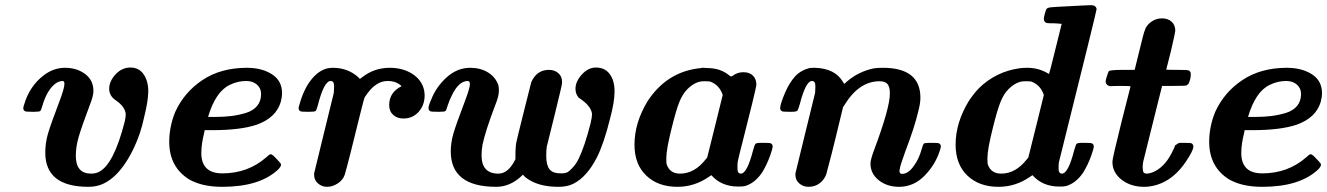

<svg xmlns="http://www.w3.org/2000/svg" viewBox="-20 -714 5129 742"><path d="M402 -371Q402 -400 426.5 -426.5Q451 -453 484 -453Q517 -453 535 -427Q553 -401 553 -361Q553 -325 537 -261Q530 -228 520 -198Q494 -124 457 -73Q420 -22 377 -3Q352 8 322 8Q155 8 155 -124Q155 -161 165 -196Q175 -231 210 -323Q229 -373 229 -390Q229 -401 222 -401Q203 -401 185 -383Q159 -357 144 -306Q139 -288 135.5 -285Q132 -282 112 -282H105Q81 -282 77 -284Q70 -288 70 -296Q70 -300 73 -309Q94 -381 149 -423Q187 -452 231 -452Q277 -452 309 -428Q341 -404 341 -363Q341 -342 327 -308Q294 -220 283.5 -183Q273 -146 273 -112Q273 -43 332 -43Q348 -43 361 -49Q419 -76 462 -244Q466 -261 466 -273Q463 -302 428 -326Q402 -343 402 -371Z M758 -123Q758 -44 839 -44Q938 -44 1009 -106Q1021 -118 1026 -118Q1032 -118 1044 -105Q1065 -84 1066 -79Q1067 -71 1055 -59Q984 8 839 8Q762 8 712 -20Q634 -68 634 -166Q634 -224 657 -281Q692 -358 763 -405Q834 -452 934 -452Q992 -452 1031 -427Q1070 -402 1070 -354Q1070 -339 1065 -320Q1047 -259 972 -232Q909 -211 801 -211H771L769 -200Q758 -157 758 -123ZM989 -351Q989 -373 973 -387Q957 -401 932 -401Q898 -401 868 -386Q813 -360 784 -262H806Q844 -262 873 -265.5Q902 -269 930 -277.5Q958 -286 973.5 -304.5Q989 -323 989 -351Z M1271 -376V-382Q1271 -401 1258 -401Q1232 -401 1208 -306Q1203 -288 1199.5 -285Q1196 -282 1176 -282H1169Q1145 -282 1141 -284Q1134 -288 1134 -296Q1134 -300 1137 -309Q1153 -368 1182 -405Q1211 -442 1246 -450Q1256 -452 1266 -452Q1323 -452 1363 -417L1371 -409L1379 -415Q1426 -452 1486 -452Q1531 -452 1565 -433.5Q1599 -415 1613 -384Q1621 -366 1621 -345Q1621 -308 1598 -282Q1575 -256 1539 -256Q1515 -256 1499.5 -270Q1484 -284 1484 -308Q1484 -357 1532 -381Q1512 -401 1478 -401Q1454 -401 1434 -387Q1413 -374 1390 -339Q1387 -335 1370.5 -267.5Q1354 -200 1335.5 -126.5Q1317 -53 1312 -38Q1305 -18 1285 -5Q1265 8 1244 8Q1224 8 1209 -5Q1194 -18 1194 -38V-44Q1194 -46 1232 -200L1270 -355Q1270 -357 1270.5 -364.5Q1271 -372 1271 -376Z M2204 -371Q2204 -399 2228.5 -426Q2253 -453 2283 -453Q2318 -453 2336.5 -427.5Q2355 -402 2355 -361Q2355 -320 2338 -257Q2314 -160 2287 -106Q2248 -30 2196 -4Q2172 8 2139 8Q2072 8 2030 -16Q2010 -27 2001 -39Q1954 8 1898 8Q1722 8 1722 -129Q1722 -162 1732 -197Q1742 -232 1776 -321Q1796 -374 1796 -388Q1796 -401 1788 -401Q1754 -401 1728 -349Q1717 -328 1710 -306Q1705 -288 1701.5 -285Q1698 -282 1679 -282H1672Q1647 -282 1643 -284Q1636 -288 1636 -296Q1636 -306 1646 -328Q1665 -378 1706 -415Q1747 -452 1797 -452Q1837 -452 1866 -434Q1895 -416 1906 -385Q1908 -377 1908 -363Q1908 -342 1894 -308Q1856 -208 1845 -156Q1841 -135 1841 -114Q1841 -43 1906 -43Q1945 -43 1972 -99V-124Q1973 -153 1975 -162Q1977 -173 2004 -281Q2031 -389 2033 -396Q2039 -409 2041 -411Q2062 -444 2102 -444Q2123 -444 2137.5 -431.5Q2152 -419 2152 -399V-392Q2152 -386 2123.5 -270Q2095 -154 2093 -147Q2091 -134 2091 -112Q2091 -76 2103.5 -60Q2116 -44 2147 -44Q2164 -44 2172 -48Q2180 -52 2191 -64Q2206 -79 2217 -102Q2239 -147 2262 -236Q2268 -262 2268 -273Q2265 -305 2217 -336Q2204 -350 2204 -371Z M2598 8Q2523 8 2477.5 -35.5Q2432 -79 2432 -155Q2432 -239 2482 -322Q2558 -439 2690 -451L2693 -452Q2696 -452 2698 -452Q2700 -452 2705 -451.5Q2710 -451 2713 -451Q2765 -451 2799 -422L2805 -418L2807 -419Q2809 -420 2811 -421Q2830 -435 2853 -435Q2876 -435 2889.5 -422Q2903 -409 2903 -387Q2903 -380 2886.5 -312.5Q2870 -245 2851.5 -173Q2833 -101 2831 -89Q2830 -84 2830 -69V-63Q2830 -43 2843 -43Q2867 -43 2890 -132Q2896 -154 2899.5 -158Q2903 -162 2920 -162H2930Q2955 -162 2959 -160Q2966 -156 2966 -148Q2966 -140 2956 -112Q2943 -76 2925 -47Q2897 -6 2859 5Q2852 7 2833 7Q2768 7 2729 -37L2720 -31Q2664 8 2598 8ZM2773 -347Q2760 -386 2724 -399Q2718 -400 2699 -400Q2667 -400 2636 -369Q2618 -351 2605.5 -320Q2593 -289 2576 -220Q2555 -137 2555 -103Q2555 -85 2556 -80Q2568 -43 2608 -43Q2664 -43 2707 -98L2713 -105Q2723 -145 2743 -225.5Q2763 -306 2773 -347Z M3131 -376V-382Q3131 -401 3118 -401Q3094 -401 3071 -312Q3065 -290 3061 -286Q3057 -282 3040 -282H3030Q3006 -282 3002 -284Q2995 -288 2995 -296Q2995 -311 3014 -356Q3031 -395 3052.5 -418.5Q3074 -442 3108 -451Q3113 -452 3131 -452Q3206 -449 3236 -400Q3240 -393 3241.5 -392Q3243 -391 3244 -390.5Q3245 -390 3247 -393Q3249 -396 3252 -398Q3298 -438 3358 -450Q3370 -452 3392 -452Q3537 -452 3537 -336Q3537 -314 3528 -281Q3515 -224 3478 -127Q3460 -77 3458 -65Q3456 -55 3456 -54Q3456 -42 3466 -42Q3491 -42 3513 -75Q3531 -99 3542 -138Q3547 -156 3550.5 -159Q3554 -162 3574 -162H3581Q3605 -162 3609 -160Q3616 -156 3616 -148Q3616 -144 3613 -135Q3596 -79 3553.5 -35.5Q3511 8 3455 8Q3408 8 3376 -17.5Q3344 -43 3344 -82Q3344 -97 3359 -137Q3419 -297 3419 -353Q3419 -378 3410 -389Q3401 -400 3379 -400Q3300 -400 3244 -309L3238 -300L3208 -176Q3201 -147 3192.5 -114Q3184 -81 3179 -63Q3174 -45 3174 -43Q3167 -21 3148.5 -6.5Q3130 8 3105 8Q3084 8 3069 -5Q3054 -18 3054 -38V-44Q3054 -46 3092 -200L3130 -355Q3130 -357 3130.5 -364.5Q3131 -372 3131 -376Z M3839 8Q3764 8 3718.5 -35.5Q3673 -79 3673 -155Q3673 -239 3723 -322Q3741 -350 3764 -374Q3829 -437 3919 -450Q3931 -452 3950 -452Q3992 -452 4027 -432L4034 -428Q4035 -428 4059 -525L4083 -622H4079Q4078 -622 4074 -622.5Q4070 -623 4063.5 -623.5Q4057 -624 4052 -624Q4047 -624 4041 -624Q4035 -624 4031 -624.5Q4027 -625 4026 -625Q4014 -628 4014 -642Q4014 -647 4018 -661.5Q4022 -676 4024 -679Q4028 -684 4038.5 -685.5Q4049 -687 4112 -690Q4184 -694 4197 -694Q4215 -694 4218 -679Q4218 -672 4072 -86Q4071 -81 4071 -63Q4071 -43 4084 -43Q4108 -43 4131 -132Q4137 -154 4140.5 -158Q4144 -162 4161 -162H4171Q4196 -162 4200 -160Q4207 -156 4207 -148Q4207 -140 4197 -112Q4184 -76 4166 -47Q4138 -6 4100 5Q4093 7 4074 7Q4009 7 3970 -37L3961 -31Q3905 8 3839 8ZM4014 -347Q4001 -386 3965 -399Q3959 -400 3940 -400Q3908 -400 3877 -369Q3859 -351 3846.5 -320Q3834 -289 3817 -220Q3796 -137 3796 -103Q3796 -85 3797 -80Q3809 -43 3849 -43Q3905 -43 3948 -98L3954 -105Q3964 -145 3984 -225.5Q4004 -306 4014 -347Z M4272 -381Q4265 -381 4259 -386Q4253 -391 4253 -399Q4253 -404 4256 -414Q4259 -424 4261.5 -431Q4264 -438 4265 -439Q4271 -444 4320 -444H4365L4383 -517Q4401 -592 4404 -596Q4409 -615 4428 -629Q4447 -643 4470 -643Q4494 -643 4508 -630Q4522 -617 4522 -595Q4522 -589 4505 -516Q4487 -446 4487 -445Q4487 -444 4528 -444Q4569 -444 4573 -442Q4582 -438 4582 -428Q4582 -408 4573 -390Q4568 -385 4566 -384Q4562 -382 4516 -382H4471Q4468 -370 4450 -298Q4432 -226 4415.5 -159.5Q4399 -93 4398 -89Q4396 -77 4396 -69Q4396 -54 4399 -48.5Q4402 -43 4414 -43Q4430 -45 4443 -52Q4487 -74 4515 -137Q4520 -146 4521 -152Q4535 -162 4539 -162H4556Q4581 -162 4585 -160Q4592 -156 4592 -146Q4590 -130 4564 -91Q4518 -21 4452 0Q4426 8 4402 8Q4350 8 4314.5 -19.5Q4279 -47 4279 -89Q4279 -102 4314 -242L4349 -380Q4349 -382 4308 -382Q4296 -382 4284.5 -381.5Q4273 -381 4272 -381Z M4777 -123Q4777 -44 4858 -44Q4957 -44 5028 -106Q5040 -118 5045 -118Q5051 -118 5063 -105Q5084 -84 5085 -79Q5086 -71 5074 -59Q5003 8 4858 8Q4781 8 4731 -20Q4653 -68 4653 -166Q4653 -224 4676 -281Q4711 -358 4782 -405Q4853 -452 4953 -452Q5011 -452 5050 -427Q5089 -402 5089 -354Q5089 -339 5084 -320Q5066 -259 4991 -232Q4928 -211 4820 -211H4790L4788 -200Q4777 -157 4777 -123ZM5008 -351Q5008 -373 4992 -387Q4976 -401 4951 -401Q4917 -401 4887 -386Q4832 -360 4803 -262H4825Q4863 -262 4892 -265.5Q4921 -269 4949 -277.5Q4977 -286 4992.5 -304.5Q5008 -323 5008 -351Z"/></svg>

Font: KaTeX_Main
Style: Bold Italic
Weight: 700
Version: Version 1.1; ttfautohint (v1.3)